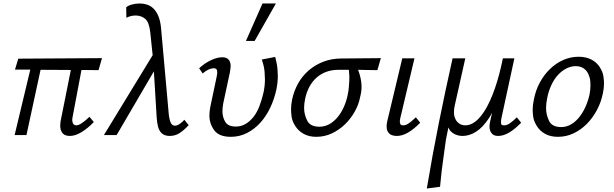

<svg xmlns="http://www.w3.org/2000/svg" viewBox="-20 -776 3526 1103"><path d="M546 -373 448 -374 398 -109Q396 -100 395.5 -94.5Q395 -89 395 -87Q395 -80 397 -73Q399 -66 404 -61Q409 -56 418 -56Q431 -56 450 -68.5Q469 -81 494 -105L519 -75Q501 -56 483 -41.5Q465 -27 447.5 -16.5Q430 -6 413.5 -0.5Q397 5 380 5Q365 5 353 -0.5Q341 -6 334 -19Q327 -32 326.5 -43Q326 -54 326 -56Q326 -76 333 -104L387 -374L213 -375L132 0H64L154 -376H66L85 -439L566 -442Z M577 0 857 -459 843 -592Q837 -646 816 -666Q795 -686 760 -687Q744 -687 729.5 -683Q715 -679 706 -674L705 -734Q716 -744 737.5 -750Q759 -756 783 -756Q804 -756 824.5 -749.5Q845 -743 861.5 -727Q878 -711 889.5 -684Q901 -657 905 -617L950 -115Q955 -80 963 -67Q971 -54 985 -54Q998 -54 1013 -64.5Q1028 -75 1039 -88L1064 -57Q1036 -27 1011 -11Q986 5 954 5Q939 5 926 0Q913 -5 903 -17Q893 -29 887.5 -50Q882 -71 880 -103L864 -366L650 0Z M1306 10Q1238 10 1210.5 -28Q1183 -66 1183 -112Q1183 -135 1188 -161L1225 -337Q1227 -346 1227.5 -352Q1228 -358 1228 -361Q1228 -366 1227 -371Q1226 -376 1221.5 -380Q1217 -384 1207 -384Q1195 -384 1179 -377Q1163 -370 1144 -354L1124 -384Q1157 -414 1192.5 -430.5Q1228 -447 1257 -447Q1275 -447 1285.5 -440Q1296 -433 1300.5 -422Q1305 -411 1305 -398Q1305 -396 1304.5 -387.5Q1304 -379 1301 -362L1262 -180Q1258 -156 1258 -136Q1258 -103 1274 -76Q1290 -49 1335 -49Q1365 -49 1390 -63.5Q1415 -78 1435.5 -103.5Q1456 -129 1470 -165.5Q1484 -202 1494 -245Q1502 -283 1502 -320Q1502 -332 1500 -362.5Q1498 -393 1484 -434L1561 -449Q1572 -408 1574 -379.5Q1576 -351 1576 -339Q1576 -303 1568 -263Q1556 -207 1532.5 -157.5Q1509 -108 1475.5 -71Q1442 -34 1399 -12Q1356 10 1306 10ZM1393 -541 1488 -756H1565L1443 -541Z M1797 10Q1755 10 1724.5 -7Q1694 -24 1676 -52.5Q1658 -81 1655 -107Q1652 -133 1652 -147Q1652 -174 1658 -204Q1669 -255 1693 -297.5Q1717 -340 1753.5 -371.5Q1790 -403 1837.5 -421.5Q1885 -440 1943 -440L2168 -442L2148 -373Q2115 -374 2085 -374Q2061 -375 2037 -375Q2038 -373 2039 -370Q2046 -352 2051 -329Q2056 -306 2056.5 -291.5Q2057 -277 2057 -276Q2057 -250 2049 -219Q2041 -176 2018 -135Q1995 -94 1962 -62Q1929 -30 1887 -10Q1845 10 1797 10ZM1985 -364Q1985 -370 1984 -375H1926Q1887 -375 1855 -363.5Q1823 -352 1798.5 -330Q1774 -308 1757.5 -277.5Q1741 -247 1733 -209Q1727 -180 1727 -156Q1727 -119 1744.5 -83.5Q1762 -48 1815 -48Q1846 -48 1872.5 -63Q1899 -78 1920 -103.5Q1941 -129 1956 -163Q1971 -197 1978 -234Q1982 -251 1984 -274.5Q1986 -298 1986.5 -311.5Q1987 -325 1987 -329Q1987 -347 1985 -364Z M2259 5Q2244 5 2231.5 0.5Q2219 -4 2211 -15Q2203 -26 2202 -36Q2201 -46 2201 -50Q2201 -64 2205 -81L2291 -441H2361L2280 -99Q2277 -87 2277 -78Q2277 -72 2279.5 -64Q2282 -56 2297 -56Q2312 -56 2329 -68Q2346 -80 2369 -102L2394 -71Q2358 -34 2324.5 -14.5Q2291 5 2259 5Z M2842 5Q2827 5 2817 0Q2807 -5 2800.5 -16Q2794 -27 2793 -36.5Q2792 -46 2792 -50Q2792 -63 2796 -79L2807 -129Q2799 -113 2790 -99Q2755 -45 2716 -20Q2677 5 2637 5Q2624 5 2608.5 1Q2593 -3 2579.5 -13Q2566 -23 2561.5 -32.5Q2557 -42 2556 -44Q2542 25 2542 25Q2542 25 2542 25Q2542 25 2542 25Q2541 33 2530 111Q2516 205 2508 297L2432 307Q2463 120 2500.5 -67Q2538 -254 2580 -441H2653L2592 -168Q2588 -151 2588 -134Q2588 -130 2588.5 -118.5Q2589 -107 2596.5 -91.5Q2604 -76 2618.5 -66Q2633 -56 2655 -56Q2683 -56 2712 -78.5Q2741 -101 2769 -147.5Q2797 -194 2822.5 -266.5Q2848 -339 2869 -441H2935L2861 -99Q2858 -84 2858 -75Q2858 -70 2859.5 -63Q2861 -56 2877 -56Q2892 -56 2909.5 -68Q2927 -80 2949 -102L2974 -71Q2938 -34 2905 -14.5Q2872 5 2842 5Z M3185 10Q3143 10 3112.5 -6.5Q3082 -23 3064 -52Q3046 -81 3043 -106.5Q3040 -132 3040 -145Q3040 -173 3047 -204Q3057 -257 3081 -301.5Q3105 -346 3139.5 -379.5Q3174 -413 3216 -431.5Q3258 -450 3304 -450Q3345 -450 3376 -434.5Q3407 -419 3425 -391Q3443 -363 3446.5 -337Q3450 -311 3450 -297Q3450 -269 3443 -238Q3433 -188 3408.5 -142.5Q3384 -97 3350.5 -63.5Q3317 -30 3275 -10Q3233 10 3185 10ZM3204 -46Q3234 -46 3260.5 -61.5Q3287 -77 3307.5 -102.5Q3328 -128 3343.5 -162.5Q3359 -197 3367 -234Q3372 -261 3372 -285Q3372 -292 3371 -310Q3370 -328 3360.5 -349.5Q3351 -371 3332.5 -383.5Q3314 -396 3287 -396Q3260 -396 3233.5 -382.5Q3207 -369 3185 -345Q3163 -321 3147 -286.5Q3131 -252 3123 -210Q3117 -180 3117 -155Q3117 -118 3134 -82Q3151 -46 3204 -46Z"/></svg>

Font: Isabella Sans
Style: Italic
Weight: 400
Italic angle: -12°
Designer: Christian Thalmann (Catharsis Fonts), Cristiano Sobral
Foundry: The Isabella Sans Project Authors
Version: Version 2.026; ttfautohint (v1.8.4.7-5d5b-dirty)